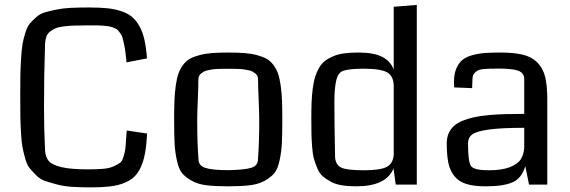

<svg xmlns="http://www.w3.org/2000/svg" viewBox="-20 -770 2376 801"><path d="M508.8 -225.6 593.8 -212.9Q591.3 -166 585.4 -133.1Q579.6 -100.1 568.1 -74.2Q556.6 -48.3 540 -32.5Q523.4 -16.6 497.3 -6.3Q471.2 3.9 438.7 7.8Q406.2 11.7 360.4 11.7Q316.4 11.7 281.7 9.5Q247.1 7.3 218.5 -0.2Q189.9 -7.8 168.7 -14.9Q147.5 -22 131.1 -38.6Q114.7 -55.2 103.8 -68.4Q92.8 -81.5 85.2 -108.6Q77.6 -135.7 73.7 -156.2Q69.8 -176.8 67.6 -215.8Q65.4 -254.9 64.9 -284.2Q64.5 -313.5 64.5 -365.2Q64.5 -419.9 64.9 -453.1Q65.4 -486.3 67.9 -525.4Q70.3 -564.5 74 -585.9Q77.6 -607.4 85.7 -633.1Q93.8 -658.7 104 -671.1Q114.3 -683.6 130.9 -698.2Q147.5 -712.9 167.2 -718.5Q187 -724.1 215.3 -730Q243.7 -735.8 276.1 -737.3Q308.6 -738.8 351.6 -738.8Q396 -738.8 427.2 -735.6Q458.5 -732.4 485.8 -723.4Q513.2 -714.4 530.8 -699.5Q548.3 -684.6 561.8 -660.6Q575.2 -636.7 582.5 -604.2Q589.8 -571.8 593.3 -526.4L507.8 -509.8Q505.4 -534.7 503.4 -551.3Q501.5 -567.9 497.8 -584Q494.1 -600.1 491.9 -610.1Q489.7 -620.1 482.9 -629.6Q476.1 -639.2 471.9 -644Q467.8 -648.9 456.5 -653.3Q445.3 -657.7 437.7 -659.4Q430.2 -661.1 412.8 -662.6Q395.5 -664.1 382.8 -664.1Q370.1 -664.1 345.7 -664.1Q311.5 -664.1 289.8 -663.3Q268.1 -662.6 246.3 -659.9Q224.6 -657.2 212.2 -652.1Q199.7 -647 189 -638.4Q178.2 -629.9 173.6 -617.4Q168.9 -605 168 -587.4Q163.6 -458.5 163.6 -324.2Q163.6 -230.5 168 -141.1Q170.4 -113.3 183.8 -97.7Q197.3 -82 236.1 -72.8Q274.9 -63.5 346.2 -63.5Q384.3 -63.5 410.2 -65.7Q436 -67.9 453.6 -75.9Q471.2 -84 480.5 -90.6Q489.7 -97.2 495.4 -116.2Q501 -135.3 502.7 -148.2Q504.4 -161.1 506.3 -192.4Q506.8 -199.2 507.1 -203.1Q507.3 -207 507.8 -213.6Q508.3 -220.2 508.8 -225.6Z M932.6 -60.1Q1002 -61.5 1029.1 -70.3Q1056.2 -79.1 1056.2 -105Q1061.5 -174.8 1061.5 -266.6Q1061.5 -296.9 1059.1 -353.3Q1056.6 -409.7 1056.6 -437Q1056.6 -445.3 1054 -452.1Q1051.3 -459 1045.2 -463.6Q1039.1 -468.3 1033 -471.7Q1026.9 -475.1 1015.9 -477.1Q1004.9 -479 997.3 -480.5Q989.7 -481.9 975.8 -482.4Q961.9 -482.9 954.3 -482.9Q946.8 -482.9 932.1 -482.9Q917.5 -482.9 909.9 -482.9Q902.3 -482.9 888.4 -482.4Q874.5 -481.9 866.9 -480.5Q859.4 -479 848.4 -477.1Q837.4 -475.1 831.3 -471.7Q825.2 -468.3 819.1 -463.6Q813 -459 810.3 -452.1Q807.6 -445.3 807.6 -437Q807.6 -409.7 805.2 -353.3Q802.7 -296.9 802.7 -266.6Q802.7 -174.8 808.1 -105Q808.1 -79.1 836.7 -69.6Q865.2 -60.1 932.6 -60.1ZM931.6 7.3Q877.4 7.3 841.3 2.9Q805.2 -1.5 779.1 -16.4Q752.9 -31.2 739.3 -48.1Q725.6 -64.9 717.8 -101.3Q710 -137.7 708.3 -173.3Q706.5 -209 706.5 -272.5Q706.5 -319.8 707.8 -351.6Q709 -383.3 713.4 -413.8Q717.8 -444.3 724.4 -463.1Q731 -481.9 743.4 -498.8Q755.9 -515.6 771.5 -524.4Q787.1 -533.2 811.3 -539.8Q835.4 -546.4 864 -548.6Q892.6 -550.8 932.1 -550.8Q971.7 -550.8 1000.2 -548.6Q1028.8 -546.4 1053 -539.8Q1077.1 -533.2 1092.8 -524.4Q1108.4 -515.6 1120.8 -498.8Q1133.3 -481.9 1139.9 -463.1Q1146.5 -444.3 1150.9 -413.8Q1155.3 -383.3 1156.5 -351.6Q1157.7 -319.8 1157.7 -272.5Q1157.7 -209 1156 -173.3Q1154.3 -137.7 1146.5 -101.3Q1138.7 -64.9 1124.8 -47.9Q1110.8 -30.8 1084.7 -16.1Q1058.6 -1.5 1022.5 2.9Q986.3 7.3 931.6 7.3Z M1718.8 0H1630.9L1621.6 -67.4Q1591.8 7.3 1465.8 7.3Q1432.1 7.3 1405.5 2.9Q1378.9 -1.5 1359.6 -12.2Q1340.3 -22.9 1326.7 -34.4Q1313 -45.9 1304 -67.6Q1294.9 -89.4 1289.8 -107.2Q1284.7 -125 1282.2 -156.7Q1279.8 -188.5 1279.3 -212.2Q1278.8 -235.8 1278.8 -276.4Q1278.8 -315.9 1280 -344.7Q1281.2 -373.5 1284.9 -401.9Q1288.6 -430.2 1294.7 -449.5Q1300.8 -468.8 1311 -486.8Q1321.3 -504.9 1335.7 -515.9Q1350.1 -526.9 1370.1 -535.4Q1390.1 -543.9 1416 -547.4Q1441.9 -550.8 1474.6 -550.8Q1537.6 -550.8 1572.5 -533.9Q1607.4 -517.1 1622.6 -480.5V-741.7L1718.8 -749.5ZM1622.6 -124.5V-409.2Q1622.6 -451.7 1596.2 -467.5Q1569.8 -483.4 1497.1 -483.4Q1440.4 -483.4 1413.1 -475.1Q1390.6 -468.3 1382.8 -434.8Q1375 -401.4 1375 -344.7Q1375 -262.2 1377.9 -113.8Q1380.4 -81.5 1404.1 -70.6Q1427.7 -59.6 1497.1 -59.6Q1565.4 -59.6 1592.5 -73.2Q1619.6 -86.9 1622.6 -124.5Z M2263.2 0H2187L2171.4 -76.7Q2156.7 -26.4 2118.4 -9.5Q2080.1 7.3 2006.3 7.3Q1957.5 7.3 1926.3 -2.2Q1895 -11.7 1876.5 -34.2Q1857.9 -56.6 1850.8 -89.1Q1843.8 -121.6 1843.8 -172.9Q1843.8 -195.8 1851.8 -213.9Q1859.9 -231.9 1873.8 -244.6Q1887.7 -257.3 1910.9 -266.6Q1934.1 -275.9 1959 -281.2Q1983.9 -286.6 2019.3 -289.8Q2054.7 -293 2088.4 -293.9Q2122.1 -294.9 2167 -294.9V-439.9Q2167 -464.8 2143.6 -474.4Q2120.1 -483.9 2060.1 -483.9Q2018.1 -483.9 1997.1 -481.9Q1976.1 -480 1965.1 -470.5Q1954.1 -460.9 1952.4 -451.7Q1950.7 -442.4 1950.2 -417Q1949.7 -407.7 1949.7 -402.3L1875 -405.3Q1874 -413.1 1874 -428.2Q1874 -460.9 1883.5 -483.6Q1893.1 -506.3 1908.2 -519.3Q1923.3 -532.2 1949.7 -539.6Q1976.1 -546.9 2002 -548.8Q2027.8 -550.8 2066.4 -550.8Q2125 -550.8 2161.6 -541.7Q2198.2 -532.7 2221.7 -509.3Q2245.1 -485.8 2254.2 -449.5Q2263.2 -413.1 2263.2 -354.5ZM2167 -153.3V-236.8Q2070.8 -236.8 2019 -229.5Q1967.3 -222.2 1950 -209.2Q1932.6 -196.3 1932.6 -172.9Q1932.6 -171.9 1932.6 -169.9Q1932.6 -95.7 1944.8 -77.6Q1957 -59.6 2019.5 -59.6Q2072.8 -59.6 2106 -72.3Q2139.2 -85 2152.1 -104.7Q2165 -124.5 2167 -153.3Z"/></svg>

Font: Coda
Style: Regular
Weight: 400
Designer: vernon adams
Foundry: vernon adams
Version: Version 2.000; ttfautohint (v0.8) -r 50 -G 200 -x